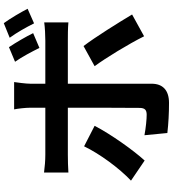

<svg xmlns="http://www.w3.org/2000/svg" viewBox="32 -910 935 1040"><g transform="rotate(-90 500.0 -389.5)"><path d="M973 -708C955 -743 922 -800 895 -837L816 -805C844 -767 873 -715 894 -673ZM841 -678C823 -715 790 -772 765 -809L686 -776C713 -738 741 -684 761 -644ZM228 -402C187 -317 109 -211 42 -148L151 -74C205 -133 293 -256 339 -345ZM801 -490C828 -490 867 -490 899 -487V-618C872 -614 828 -612 800 -612H567V-693C567 -718 574 -767 576 -781H428C432 -763 437 -719 437 -694V-612H183C151 -612 116 -615 86 -619V-487C114 -489 153 -490 183 -490H437C437 -419 437 -134 436 -99C435 -73 425 -63 399 -63C375 -63 331 -67 288 -75L300 49C351 55 409 58 463 58C534 58 567 22 567 -36V-490ZM662 -345C707 -284 781 -163 824 -77L942 -142C899 -214 820 -341 771 -405Z"/></g></svg>

Font: Noto Sans Japanese Bold
Style: Bold
Weight: 700
Designer: Ryoko NISHIZUKA (kana & ideographs); Paul D. Hunt (Latin, Greek & Cyrillic); Wenlong ZHANG (bopomofo); Sandoll Communica
Foundry: Adobe Systems Incorporated
Version: Version 1.000;PS 1;hotconv 1.0.78;makeotf.lib2.5.61930